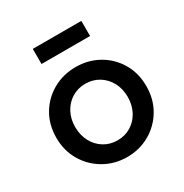

<svg xmlns="http://www.w3.org/2000/svg" viewBox="-175 -894 1004 1045"><g transform="rotate(-30 326.5 -371.5)"><path d="M327 12Q405 12 469 -24.5Q533 -61 571 -125Q609 -189 609 -271Q609 -353 571.5 -416.5Q534 -480 470 -516.5Q406 -553 327 -553Q248 -553 183.5 -516.5Q119 -480 81.5 -416.5Q44 -353 44 -271Q44 -190 82 -126Q120 -62 184.5 -25Q249 12 327 12ZM327 -93Q280 -93 242.5 -116Q205 -139 183.5 -179.5Q162 -220 162 -271Q162 -322 183.5 -362Q205 -402 242.5 -425Q280 -448 327 -448Q374 -448 411.5 -425Q449 -402 470.5 -362Q492 -322 492 -271Q492 -220 470.5 -179.5Q449 -139 411.5 -116Q374 -93 327 -93ZM175 -660H480V-755H175Z"/></g></svg>

Font: Custom Plus Jakarta Sans SemiBold
Style: Regular
Weight: 600
Designer: Gumpita Rahayu & FullSphere
Foundry: Tokotype & FullSphere
Version: Version 1.001;hotconv 1.0.117;makeotfexe 2.5.65602